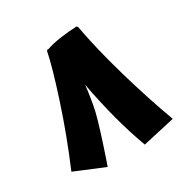

<svg xmlns="http://www.w3.org/2000/svg" viewBox="-155 -765 919 943"><g transform="rotate(-30 304.5 -294.0)"><path d="M403 39Q339 -133 296 -362Q287 -282 273 -220Q256 -151 206 -3L190 43L24 -26Q93 -188 147 -353Q201 -518 217 -599L221 -604H228Q261 -616 312 -623Q363 -630 402 -631L408 -625Q432 -491 482 -318Q532 -145 585 -2Z"/></g></svg>

Font: Lalezar
Style: Regular
Weight: 400
Designer: Borna Izadpanah
Foundry: Borna Izadpanah
Version: Version 1.003;November 28, 2018;FontCreator 11.5.0.2421 64-b